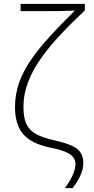

<svg xmlns="http://www.w3.org/2000/svg" viewBox="-20 -780 489 998"><path d="M317 198H358C398 143 413 105 413 67C413 -10 355 -29 253 -53C140 -80 102 -116 102 -226C102 -402 239 -553 421 -726V-760H87V-722H195C278 -722 335 -723 369 -725C177 -533 58 -403 58 -224C58 -103 110 -40 240 -13C318 3 372 21 372 73C372 107 353 149 317 198Z"/></svg>

Font: Kathrein 35 Thin
Style: Regular
Weight: 250
Designer: Lazydogs Typefoundry, based on Open Sans by Ascender Corporation
Foundry: Lazydogs Typefoundry
Version: Version 1.003;PS 001.003;hotconv 1.0.88;makeotf.lib2.5.64775